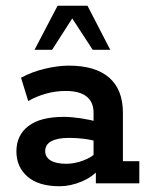

<svg xmlns="http://www.w3.org/2000/svg" viewBox="-20 -637 520 667"><path d="M187 10Q114 10 75.5 -23.5Q37 -57 37 -111Q37 -167 78.5 -199Q120 -231 202 -231Q228 -231 261 -226Q294 -221 322 -213L305 -202V-246Q305 -282 281 -301.5Q257 -321 208 -321Q174 -321 141 -312Q108 -303 78 -286L53 -367Q92 -388 137 -398.5Q182 -409 219 -409Q311 -409 359 -367.5Q407 -326 407 -245V-77H464V0H313V-65L328 -53Q303 -23 264 -6.5Q225 10 187 10ZM210 -68Q239 -68 269.5 -79.5Q300 -91 315 -108L305 -78V-172L322 -144Q296 -152 270 -155Q244 -158 220 -158Q180 -158 158.5 -146.5Q137 -135 137 -112Q137 -91 156 -79.5Q175 -68 210 -68ZM100 -464 180 -617H284L363 -464H302L231 -573L161 -464Z"/></svg>

Font: Rokkitt SemiBold
Style: Regular
Weight: 600
Designer: Vernon Adams
Foundry: Vernon Adams
Version: Version 3.103